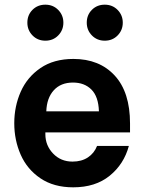

<svg xmlns="http://www.w3.org/2000/svg" viewBox="-20 -793 616 821"><path d="M41 -266Q41 -338 68.5 -400.5Q96 -463 153 -502Q210 -541 294 -541Q405 -541 470.5 -470Q536 -399 536 -265V-227H174V-219Q174 -171 207 -136.5Q240 -102 290 -102Q329 -102 356 -120Q383 -138 395 -169H531Q510 -91 449 -41.5Q388 8 293 8Q210 8 153 -30.5Q96 -69 68.5 -131.5Q41 -194 41 -266ZM403 -317Q401 -380 371 -410Q341 -440 292 -440Q240 -440 210 -407Q180 -374 178 -317ZM351 -696Q351 -729 373 -751Q395 -773 428 -773Q461 -773 483 -750.5Q505 -728 505 -696Q505 -664 483 -641.5Q461 -619 428 -619Q395 -619 373 -641.5Q351 -664 351 -696ZM97 -696Q97 -729 119 -751Q141 -773 174 -773Q207 -773 229 -750.5Q251 -728 251 -696Q251 -664 229 -641.5Q207 -619 174 -619Q141 -619 119 -641.5Q97 -664 97 -696Z"/></svg>

Font: Be Vietnam
Style: Bold
Weight: 700
Designer: Gabriel Lam
Foundry: TypeRant
Version: Version 4.000